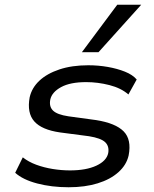

<svg xmlns="http://www.w3.org/2000/svg" viewBox="-20 -780 647 809"><path d="M269 9Q197 9 136.5 -7Q76 -23 44 -52L76 -117Q100 -98 132.5 -86Q165 -74 202 -68Q239 -62 275 -62Q343 -62 386 -82Q429 -102 436 -135Q441 -164 423 -181Q405 -198 355 -206L233 -222Q156 -233 124.5 -268.5Q93 -304 105 -370Q114 -410 146 -440Q178 -470 230.5 -487.5Q283 -505 352 -505Q394 -505 434 -498Q474 -491 506.5 -478Q539 -465 556 -445L521 -382Q490 -409 441 -421.5Q392 -434 343 -434Q276 -434 237.5 -413Q199 -392 192 -361Q186 -331 203.5 -314Q221 -297 268 -290L385 -274Q467 -261 501 -226.5Q535 -192 522 -125Q513 -85 479 -54.5Q445 -24 391.5 -7.5Q338 9 269 9ZM325 -560 474 -760H575L395 -560Z"/></svg>

Font: Nunito Sans 7pt SemiExpanded
Style: Italic
Weight: 400
Width: 6
Italic angle: -9°
Designer: Vernon Adams
Foundry: Vernon Adams
Version: Version 3.101;gftools[0.9.27]